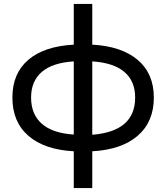

<svg xmlns="http://www.w3.org/2000/svg" viewBox="-20 -762 845 976"><path d="M449 7V194H355V7Q206 -1 124.5 -71.5Q43 -142 43 -266Q43 -389 124 -458Q205 -527 355 -535V-742H449V-535Q598 -527 680 -457.5Q762 -388 762 -266Q762 -143 680 -72Q598 -1 449 7ZM355 -78V-450Q246 -443 192 -396Q138 -349 138 -266Q138 -181 192.5 -133Q247 -85 355 -78ZM667 -266Q667 -350 612 -396.5Q557 -443 449 -450V-77Q667 -94 667 -266Z"/></svg>

Font: CMG Sans Medium
Style: Regular
Weight: 500
Designer: Julieta Ulanovsky
Foundry: Julieta Ulanovsky
Version: Version 7.200